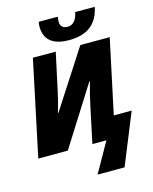

<svg xmlns="http://www.w3.org/2000/svg" viewBox="-164 -1059 1107 1388"><g transform="rotate(-15 390.0 -365.5)"><path d="M444 -769C586 -769 660 -837 683 -954H537C524 -892 496 -865 457 -865C424 -865 403 -882 403 -918C403 -928 405 -942 407 -954H264C262 -943 260 -927 260 -920C260 -822 319 -769 444 -769ZM389 223H591L747 -160H613L731 -714H511L231 -281H227C245 -339 259 -397 268 -440L327 -714H156L5 0H226L506 -443H510C492 -379 477 -317 468 -274L410 0H515Z"/></g></svg>

Font: Noto Sans UI SemiCondensed Black
Style: Italic
Weight: 900
Width: 4
Italic angle: -372°
Designer: Monotype Design Team
Foundry: Monotype Imaging Inc.
Version: Version 1.901